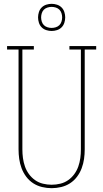

<svg xmlns="http://www.w3.org/2000/svg" viewBox="-20 -976 540 1004"><path d="M250 8Q225 8 200 2Q175 -4 154 -17.5Q133 -31 117.5 -51.5Q102 -72 93 -96Q84 -120 80.5 -145Q77 -170 77 -195V-717H17V-735H157V-717H97V-195Q97 -172 100 -149.5Q103 -127 110.5 -105.5Q118 -84 131.5 -65.5Q145 -47 163.5 -34Q182 -21 204.5 -15.5Q227 -10 250 -10Q273 -10 295.5 -15.5Q318 -21 336.5 -34Q355 -47 368.5 -65.5Q382 -84 389.5 -105.5Q397 -127 400 -149.5Q403 -172 403 -195V-717H343V-735H483V-717H423V-195Q423 -170 419.5 -145Q416 -120 407 -96Q398 -72 382.5 -51.5Q367 -31 346 -17.5Q325 -4 300 2Q275 8 250 8ZM250 -814Q236 -814 222 -818.5Q208 -823 198 -833Q188 -843 183.5 -857Q179 -871 179 -885Q179 -899 183.5 -913Q188 -927 198 -937Q208 -947 222 -951.5Q236 -956 250 -956Q264 -956 278 -951.5Q292 -947 302 -937Q312 -927 316.5 -913Q321 -899 321 -885Q321 -871 316.5 -857Q312 -843 302 -833Q292 -823 278 -818.5Q264 -814 250 -814ZM250 -830Q261 -830 272 -833.5Q283 -837 290.5 -844.5Q298 -852 301.5 -863Q305 -874 305 -885Q305 -896 301.5 -907Q298 -918 290.5 -925.5Q283 -933 272 -936.5Q261 -940 250 -940Q239 -940 228 -936.5Q217 -933 209.5 -925.5Q202 -918 198.5 -907Q195 -896 195 -885Q195 -874 198.5 -863Q202 -852 209.5 -844.5Q217 -837 228 -833.5Q239 -830 250 -830Z"/></svg>

Font: Iosevka Curly Slab Thin
Style: Regular
Weight: 100
Monospace: yes
Designer: Belleve Invis
Foundry: Belleve Invis
Version: Version 22.1.2; ttfautohint (v1.8.4)